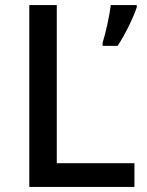

<svg xmlns="http://www.w3.org/2000/svg" viewBox="-20 -734 576 754"><path d="M95 0H508V-93H203V-714H95ZM517 -705V-714H415C410 -671 395 -605 383 -566V-554H442C473 -601 504 -666 517 -705Z"/></svg>

Font: Noto Sans Bassa Vah Medium
Style: Regular
Weight: 500
Designer: Monotype Design Team
Foundry: Monotype Imaging Inc.
Version: Version 2.002